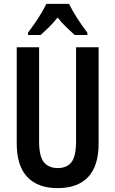

<svg xmlns="http://www.w3.org/2000/svg" viewBox="-20 -1008 593 987"><path d="M487 -270Q487 -156 433.5 -98.5Q380 -41 276 -41Q174 -41 120 -98.5Q66 -156 66 -270V-765H181V-282Q181 -203 206 -173.5Q231 -144 277 -144Q324 -144 347.5 -174.5Q371 -205 371 -283V-765H487ZM335 -988Q351 -955 376.5 -915Q402 -875 429 -840V-828H364Q345 -845 321 -868Q297 -891 276 -918Q254 -890 230 -866.5Q206 -843 189 -828H124V-840Q140 -861 158.5 -888Q177 -915 193 -941.5Q209 -968 218 -988Z"/></svg>

Font: Noto Sans Tamil UI ExtraCondensed SemiBold
Style: Regular
Weight: 600
Width: 2
Designer: Jelle Bosma - Monotype Design Team
Foundry: Monotype Imaging Inc.
Version: Version 2.004; ttfautohint (v1.8.4.7-5d5b)